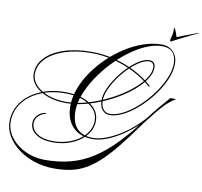

<svg xmlns="http://www.w3.org/2000/svg" viewBox="-247 -1158 1673 1594"><g transform="rotate(10 589.5 -361.5)"><path d="M316 -253Q228 -253 158.5 -278.5Q89 -304 49 -348Q9 -392 9 -448Q9 -525 65 -584Q121 -643 221.5 -676Q322 -709 453 -709Q548 -709 642.5 -685.5Q737 -662 822.5 -618.5Q908 -575 975 -514L971 -505Q904 -565 819 -608.5Q734 -652 640.5 -675.5Q547 -699 453 -699Q359 -699 279.5 -680.5Q200 -662 141.5 -628.5Q83 -595 51 -549Q19 -503 19 -448Q19 -395 58 -353Q97 -311 164.5 -287Q232 -263 317 -263Q385 -263 460 -281.5Q535 -300 609 -331.5Q683 -363 749.5 -404Q816 -445 867.5 -490.5Q919 -536 948.5 -582Q978 -628 978 -670Q978 -690 967 -702Q956 -714 938 -714Q903 -714 859.5 -687.5Q816 -661 772.5 -618Q729 -575 692.5 -523.5Q656 -472 634 -420.5Q612 -369 612 -328Q612 -282 632.5 -255Q653 -228 688 -228Q732 -228 782.5 -251Q833 -274 883.5 -314Q934 -354 980 -405Q1026 -456 1062 -512.5Q1098 -569 1119 -625Q1140 -681 1140 -730Q1140 -792 1110 -824.5Q1080 -857 1022 -857Q959 -857 889.5 -827.5Q820 -798 750.5 -746.5Q681 -695 619 -629Q557 -563 508.5 -489.5Q460 -416 432 -342.5Q404 -269 404 -202Q404 -106 450 -56.5Q496 -7 586 -7Q631 -7 685 -26Q739 -45 796 -78.5Q853 -112 907 -157.5Q961 -203 1006 -256H1018Q973 -201 917.5 -154Q862 -107 803.5 -71.5Q745 -36 689 -16.5Q633 3 586 3Q478 3 416.5 -60.5Q355 -124 355 -236Q355 -308 382.5 -382.5Q410 -457 459 -528Q508 -599 572.5 -661Q637 -723 711 -770Q785 -817 862.5 -843.5Q940 -870 1015 -870Q1075 -870 1112.5 -831Q1150 -792 1150 -730Q1150 -679 1129 -621.5Q1108 -564 1071.5 -506.5Q1035 -449 988 -397.5Q941 -346 889.5 -305.5Q838 -265 786 -241.5Q734 -218 688 -218Q649 -218 625.5 -248Q602 -278 602 -328Q602 -372 624.5 -424.5Q647 -477 684.5 -530Q722 -583 766.5 -627Q811 -671 855.5 -697.5Q900 -724 937 -724Q961 -724 974.5 -710Q988 -696 988 -670Q988 -626 958.5 -578.5Q929 -531 877 -484Q825 -437 758 -395.5Q691 -354 615.5 -322Q540 -290 463.5 -271.5Q387 -253 316 -253ZM-110 -23Q-110 31 -83.5 79Q-57 127 -11 163.5Q35 200 95.5 221Q156 242 223 242Q339 242 437.5 216.5Q536 191 627 133Q718 75 810 -20.5Q902 -116 1005 -255Q1035 -295 1074.5 -343Q1114 -391 1161 -444H1211Q1185 -429 1161.5 -410Q1138 -391 1112.5 -364Q1087 -337 1054.5 -297Q1022 -257 977 -198Q891 -77 822 9Q753 95 692.5 151.5Q632 208 573.5 240.5Q515 273 451.5 286Q388 299 311 299Q224 299 146 273.5Q68 248 8.5 203Q-51 158 -85.5 100Q-120 42 -120 -23Q-120 -91 -89 -149.5Q-58 -208 -2 -251Q54 -294 129.5 -318Q205 -342 294 -342Q382 -342 447.5 -318Q513 -294 549.5 -250.5Q586 -207 586 -149Q586 -100 561 -57Q536 -14 491.5 18.5Q447 51 388.5 69Q330 87 262 87Q174 87 121.5 51.5Q69 16 69 -43Q69 -79 95.5 -108Q122 -137 161 -143L169 -136Q132 -130 106 -103.5Q80 -77 80 -44Q80 11 129.5 44Q179 77 262 77Q327 77 384 59.5Q441 42 484 11Q527 -20 551.5 -61Q576 -102 576 -149Q576 -204 540.5 -245Q505 -286 442 -309Q379 -332 294 -332Q207 -332 133.5 -309Q60 -286 5 -244.5Q-50 -203 -80 -146.5Q-110 -90 -110 -23ZM1298 -1018 1299 -1014Q1284 -1008 1252.5 -992.5Q1221 -977 1185.5 -959.5Q1150 -942 1122 -927.5Q1094 -913 1085 -908Q1076 -908 1076 -919Q1081 -936 1086 -958.5Q1091 -981 1091 -1002Q1091 -1007 1091 -1011.5Q1091 -1016 1090 -1020Q1090 -1022 1094 -1022Q1096 -1022 1099 -1019Q1107 -1002 1113 -986.5Q1119 -971 1123 -952Z"/></g></svg>

Font: Ballet
Style: Regular
Weight: 400
Designer: Maximiliano R. Sproviero
Foundry: Omnibus-Type
Version: Version 1.100